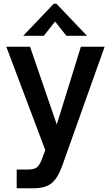

<svg xmlns="http://www.w3.org/2000/svg" viewBox="-20 -811 600 1035"><path d="M70 204V103H129Q160 103 175.5 93.5Q191 84 204 52L224 -2L14 -559H142L286 -140L416 -559H544L316 81Q291 151 257 177.5Q223 204 160 204ZM216 -618H105L270 -791H284L449 -618H338L277 -695Z"/></svg>

Font: Open Sauce One SemiBold
Style: Regular
Weight: 600
Designer: Alfredo Marco Pradil
Foundry: Creative Sauce Fz LLC
Version: Version 1.477